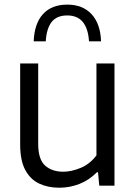

<svg xmlns="http://www.w3.org/2000/svg" viewBox="-20 -824 604 852"><path d="M243 9Q192.5 9 153.5 -9.5Q114.5 -28 92 -70Q69.5 -112 69.5 -182.5V-542.5H149.5V-186Q149.5 -116.5 180.2 -89.2Q211 -62 260.5 -62Q297 -62 338 -79Q379 -96 408 -134.5V-542.5H488V0H420.5L415 -59.5H410Q376 -25 333 -8Q290 9 243 9ZM129.5 -640.5Q132.5 -719.5 170.8 -761.5Q209 -803.5 278.5 -803.5Q347 -803.5 386.2 -761.2Q425.5 -719 428.5 -640.5H375Q367.5 -755.5 278.5 -755.5Q232 -755.5 209.2 -726.5Q186.5 -697.5 183 -640.5Z"/></svg>

Font: Encode Sans
Style: Regular
Weight: 400
Designer: Multiple Designers
Foundry: Impallari Type
Version: Version 3.002; ttfautohint (v1.8.3) -l 8 -r 50 -G 200 -x 14 